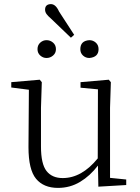

<svg xmlns="http://www.w3.org/2000/svg" viewBox="-20 -903 683 937"><path d="M207 -620Q190 -620 176.5 -632Q163 -644 163 -663Q163 -683 176.5 -695Q190 -707 207 -707Q225 -707 239 -695Q253 -683 253 -663Q253 -644 239 -632Q225 -620 207 -620ZM326 -719 227 -814Q215 -824 207.5 -834Q200 -844 200 -856Q200 -882 228 -883Q252 -883 268 -847L342 -733ZM416 -620Q398 -620 385 -632Q372 -644 372 -663Q372 -704 416 -707Q434 -707 447.5 -695Q461 -683 461 -663Q461 -624 416 -620ZM460 8 458 -95Q420 -45 371 -15.5Q322 14 263 14Q193 14 156 -30.5Q119 -75 119 -185L121 -465L35 -476V-502L174 -514L184 -502L180 -377V-188Q180 -103 207 -68.5Q234 -34 286 -34Q379 -34 457 -130L458 -467L373 -475V-502L511 -514L521 -502L517 -377V-35L596 -27V0Z"/></svg>

Font: Minh Nguyen ExtraLight
Style: Regular
Weight: 250
Designer: Ryoko NISHIZUKA 西塚涼子 (kana & ideographs); Frank Grießhammer (Latin, Greek & Cyrillic); Wenlong ZHANG 张文龙 (bopomofo); San
Foundry: Adobe
Version: Version 1.100;July 7, 2023;FontCreator 14.0.0.2814 64-bit